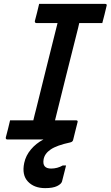

<svg xmlns="http://www.w3.org/2000/svg" viewBox="-20 -720 571 991"><path d="M358 0H357L358 1Q357 5 354 9Q351 13 343 15Q273 30 241.5 51.5Q210 73 205 103Q197 150 244 150Q276 150 304 134H321Q318 147 314 162Q310 177 300 217Q296 230 274.5 240.5Q253 251 213 251Q156 251 124 217Q92 183 105 121Q113 83 139.5 51.5Q166 20 204 0H19Q8 0 10 -11Q22 -55 32 -99H152Q155 -113 159 -128Q163 -143 166 -155Q193 -265 221 -377Q249 -489 277 -601H168Q163 -601 161 -604.5Q159 -608 160 -612Q172 -656 182 -700H522Q534 -700 530 -689Q520 -645 508 -601H389Q387 -589 383.5 -577Q380 -565 378 -555Q349 -441 320.5 -326.5Q292 -212 264 -99H372Q384 -99 380 -88Q375 -66 369 -44.5Q363 -23 358 0Z"/></svg>

Font: Recursive Sn Lnr St Med
Style: Italic
Weight: 500
Italic angle: -15°
Version: Version 1.079;hotconv 1.0.112;makeotfexe 2.5.65598; ttfautoh